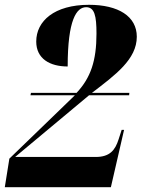

<svg xmlns="http://www.w3.org/2000/svg" viewBox="-28 -780 590 800"><path d="M-8 0H434L489 -239H479L466 -199C452 -155 430 -126 371 -126H35L343 -383H510L511 -393H355C453 -468 542 -533 542 -627C542 -712 465 -760 343 -760C198 -760 123 -692 123 -607C123 -535 180 -503 254 -503C254 -698 291 -750 331 -750C366 -750 374 -714 374 -640C374 -527 350 -456 291 -393H101L99 -383H284L11 -119Z"/></svg>

Font: Noto Serif Display Condensed Black
Style: Italic
Weight: 900
Width: 3
Italic angle: -12°
Designer: Monotype Design Team
Foundry: Monotype Imaging Inc.
Version: Version 2.009